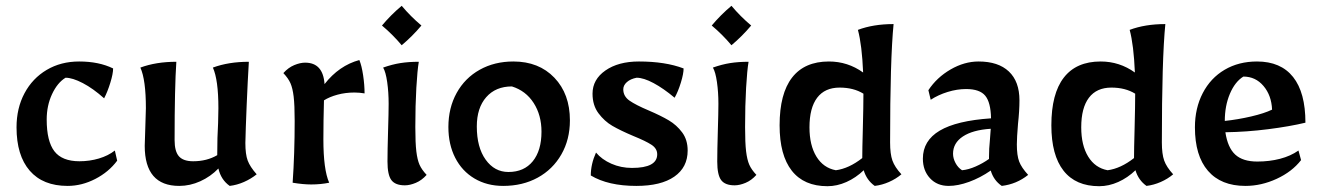

<svg xmlns="http://www.w3.org/2000/svg" viewBox="-20 -630 4564 662"><path d="M37 -191Q37 -257 64.5 -308.5Q92 -360 141 -389Q190 -418 253 -418Q321 -418 370 -394Q370 -376 360.5 -345Q351 -314 339 -291Q301 -325 265.5 -343.5Q230 -362 206 -362Q178 -345 159.5 -305.5Q141 -266 141 -218Q141 -143 167.5 -108.5Q194 -74 254 -74Q289 -74 321 -83.5Q353 -93 376 -111L384 -76Q355 -37 308.5 -13Q262 11 213 11Q128 11 82.5 -41.5Q37 -94 37 -191Z M479 -127 481 -190 483 -257Q483 -355 464 -397Q518 -417 588 -417Q582 -329 582 -147Q582 -108 597 -91Q612 -74 646 -74Q693 -74 729 -95Q729 -158 732 -206L733 -257Q733 -355 714 -397Q768 -417 838 -417Q834 -351 830.5 -267.5Q827 -184 826 -137Q826 -98 834 -76.5Q842 -55 865 -29Q845 -13 821 -2.5Q797 8 772 11Q742 -10 733 -49Q706 -21 670.5 -5Q635 11 598 11Q479 11 479 -127Z M989 0Q996 -100 996 -213Q996 -268 992.5 -297Q989 -326 981.5 -343Q974 -360 957 -378Q974 -397 994.5 -405.5Q1015 -414 1032 -414Q1094 -414 1099 -340Q1149 -404 1219 -423Q1227 -404 1232 -370.5Q1237 -337 1237 -308Q1219 -311 1202 -311Q1171 -311 1143.5 -303.5Q1116 -296 1097 -284Q1095 -212 1095 -150Q1095 -45 1115 0Q1086 6 1053 6Q1025 6 989 0Z M1316 -73Q1316 -110 1318 -178Q1320 -242 1320 -272Q1320 -312 1315 -347Q1310 -382 1301 -397Q1332 -408 1360.5 -412.5Q1389 -417 1424 -417Q1419 -388 1415.5 -327.5Q1412 -267 1412 -192Q1412 -137 1415.5 -108Q1419 -79 1426.5 -62Q1434 -45 1451 -27Q1434 -8 1413.5 0.5Q1393 9 1376 9Q1343 9 1329.5 -9Q1316 -27 1316 -73ZM1297 -542Q1328 -579 1365 -610Q1396 -573 1433 -542Q1402 -505 1365 -474Q1334 -511 1297 -542Z M1526 -192Q1526 -258 1554.5 -309.5Q1583 -361 1634 -389.5Q1685 -418 1750 -418Q1838 -418 1891.5 -362Q1945 -306 1945 -215Q1945 -149 1915.5 -97.5Q1886 -46 1834 -17.5Q1782 11 1715 11Q1659 11 1616 -14.5Q1573 -40 1549.5 -86Q1526 -132 1526 -192ZM1847 -176Q1847 -233 1820 -275Q1793 -317 1745 -332Q1689 -332 1656.5 -295Q1624 -258 1624 -194Q1624 -122 1654.5 -79.5Q1685 -37 1733 -37Q1787 -37 1817 -74Q1847 -111 1847 -176Z M2017 -25Q2017 -64 2035 -104Q2055 -80 2088 -65.5Q2121 -51 2159 -51Q2246 -51 2246 -98Q2246 -118 2226 -131Q2206 -144 2164 -161Q2119 -180 2091.5 -196Q2064 -212 2043.5 -239.5Q2023 -267 2023 -307Q2023 -356 2067.5 -387Q2112 -418 2183 -418Q2274 -418 2337 -394Q2337 -376 2327.5 -345Q2318 -314 2306 -293Q2268 -325 2233.5 -343.5Q2199 -362 2175 -362Q2154 -358 2141.5 -347Q2129 -336 2129 -322Q2129 -298 2150.5 -283Q2172 -268 2217 -249Q2259 -231 2286 -215Q2313 -199 2332 -173.5Q2351 -148 2351 -111Q2351 -53 2305 -21Q2259 11 2174 11Q2077 11 2017 -25Z M2453 -73Q2453 -110 2455 -178Q2457 -242 2457 -272Q2457 -312 2452 -347Q2447 -382 2438 -397Q2469 -408 2497.5 -412.5Q2526 -417 2561 -417Q2556 -388 2552.5 -327.5Q2549 -267 2549 -192Q2549 -137 2552.5 -108Q2556 -79 2563.5 -62Q2571 -45 2588 -27Q2571 -8 2550.5 0.5Q2530 9 2513 9Q2480 9 2466.5 -9Q2453 -27 2453 -73ZM2434 -542Q2465 -579 2502 -610Q2533 -573 2570 -542Q2539 -505 2502 -474Q2471 -511 2434 -542Z M2668 -198Q2668 -307 2711 -362.5Q2754 -418 2838 -418Q2903 -418 2956 -380Q2952 -475 2938 -527Q2991 -547 3061 -547Q3049 -425 3049 -139Q3049 -99 3057 -76.5Q3065 -54 3088 -29Q3069 -13 3045 -2.5Q3021 8 2996 11Q2968 -9 2958 -43Q2931 -17 2898.5 -2.5Q2866 12 2833 12Q2752 12 2710 -41.5Q2668 -95 2668 -198ZM2953 -85Q2953 -115 2955 -187Q2957 -265 2957 -307Q2923 -328 2875 -328Q2824 -328 2797.5 -293Q2771 -258 2771 -191Q2771 -129 2795 -90Q2819 -51 2862 -43Q2907 -49 2953 -85Z M3162 -83Q3162 -145 3220 -179.5Q3278 -214 3397 -222Q3396 -277 3377 -300Q3358 -323 3311 -323Q3280 -323 3247.5 -313Q3215 -303 3189 -286L3181 -319Q3210 -363 3257.5 -390.5Q3305 -418 3354 -418Q3422 -418 3458.5 -383.5Q3495 -349 3495 -284Q3495 -248 3490 -203Q3486 -155 3486 -132Q3486 -94 3494 -73Q3502 -52 3525 -27Q3485 5 3434 11Q3406 -8 3396 -42Q3360 -17 3321.5 -3Q3283 11 3251 11Q3211 11 3186.5 -15.5Q3162 -42 3162 -83ZM3390 -82V-89Q3390 -118 3393 -146L3396 -186Q3334 -182 3300 -159.5Q3266 -137 3266 -100Q3266 -84 3274.5 -68Q3283 -52 3297 -43Q3319 -45 3344 -56Q3369 -67 3390 -82Z M3605 -198Q3605 -307 3648 -362.5Q3691 -418 3775 -418Q3840 -418 3893 -380Q3889 -475 3875 -527Q3928 -547 3998 -547Q3986 -425 3986 -139Q3986 -99 3994 -76.5Q4002 -54 4025 -29Q4006 -13 3982 -2.5Q3958 8 3933 11Q3905 -9 3895 -43Q3868 -17 3835.5 -2.5Q3803 12 3770 12Q3689 12 3647 -41.5Q3605 -95 3605 -198ZM3890 -85Q3890 -115 3892 -187Q3894 -265 3894 -307Q3860 -328 3812 -328Q3761 -328 3734.5 -293Q3708 -258 3708 -191Q3708 -129 3732 -90Q3756 -51 3799 -43Q3844 -49 3890 -85Z M4100 -191Q4100 -257 4127 -309Q4154 -361 4202.5 -389.5Q4251 -418 4314 -418Q4396 -418 4438.5 -364.5Q4481 -311 4481 -207Q4427 -194 4352.5 -184.5Q4278 -175 4205 -174Q4213 -121 4239 -97Q4265 -73 4315 -73Q4357 -73 4393.5 -82.5Q4430 -92 4457 -111L4466 -78Q4435 -38 4382 -13.5Q4329 11 4274 11Q4190 11 4145 -41Q4100 -93 4100 -191ZM4366 -252Q4364 -301 4336.5 -333.5Q4309 -366 4267 -366Q4238 -348 4220.5 -306.5Q4203 -265 4203 -213Q4249 -218 4294 -228.5Q4339 -239 4366 -252Z"/></svg>

Font: Mirza Medium
Style: Regular
Weight: 500
Designer: Arabic design by Kourosh Beigpour, Latin design by Eduardo Tunni, engineering by Lasse Fister
Version: Version 1.0010g